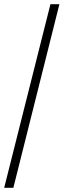

<svg xmlns="http://www.w3.org/2000/svg" viewBox="-20 -780 305 921"><path d="M0 121 222 -760H265L44 121Z"/></svg>

Font: Noto Serif Lao SemiCondensed Light
Style: Regular
Weight: 300
Width: 4
Designer: Monotype Design Team
Foundry: Monotype Imaging Inc.
Version: Version 2.003; ttfautohint (v1.8.4.7-5d5b)